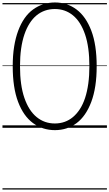

<svg xmlns="http://www.w3.org/2000/svg" viewBox="-20 -1035 886 1555"><path d="M425 19Q325 19 247.5 -38Q170 -95 126.5 -210Q83 -325 83 -499Q83 -586 94.5 -657.5Q106 -729 127.5 -786.5Q149 -844 179 -887Q209 -930 247.5 -958Q286 -986 330.5 -1000.5Q375 -1015 425 -1015Q524 -1015 600 -958Q676 -901 719.5 -786.5Q763 -672 763 -499Q763 -411 752 -339.5Q741 -268 719.5 -210.5Q698 -153 668 -109.5Q638 -66 600.5 -38Q563 -10 519 4.5Q475 19 425 19ZM424 -35Q466 -35 503 -48Q540 -61 571 -87Q602 -113 627 -151.5Q652 -190 669 -241.5Q686 -293 695 -357.5Q704 -422 704 -499Q704 -653 669 -756Q634 -859 571 -910.5Q508 -962 424 -962Q382 -962 344.5 -949Q307 -936 276 -910.5Q245 -885 220 -846Q195 -807 177.5 -755.5Q160 -704 151 -640Q142 -576 142 -499Q142 -345 177.5 -242Q213 -139 276.5 -87Q340 -35 424 -35ZM0 490H846V500H0ZM0 -20H846V0H0ZM0 -505H846V-500H0ZM0 -1010H846V-1000H0Z"/></svg>

Font: Playwrite PE Guides
Style: Regular
Weight: 400
Designer: Veronika Burian, José Scaglione
Foundry: TypeTogether
Version: Version 1.003